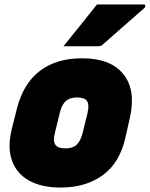

<svg xmlns="http://www.w3.org/2000/svg" viewBox="-20 -826 673 863"><path d="M349 -564Q476 -564 533.5 -494Q591 -424 565 -302L544 -209Q519 -95 442.5 -39Q366 17 253 17Q166 17 109.5 -15Q53 -47 33 -106.5Q13 -166 33 -246L56 -338Q85 -451 159.5 -507.5Q234 -564 349 -564ZM326 -388Q294 -388 276 -372Q258 -356 249 -320L227 -230Q216 -189 231 -173Q242 -159 275 -159Q307 -159 324.5 -175.5Q342 -192 351 -227L373 -316Q383 -358 369 -375Q357 -388 326 -388ZM416 -806H626Q632 -806 633 -800.5Q634 -795 629 -790Q580 -747 537.5 -710Q495 -673 441 -625Q434 -618 419 -618H265Q303 -665 340.5 -711.5Q378 -758 416 -806Z"/></svg>

Font: Recursive Mn Lnr St Blk
Style: Italic
Weight: 900
Italic angle: -15°
Monospace: yes
Version: Version 1.079;hotconv 1.0.112;makeotfexe 2.5.65598; ttfautoh